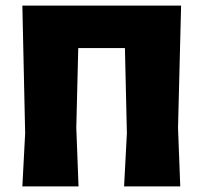

<svg xmlns="http://www.w3.org/2000/svg" viewBox="-20 -667 731 687"><path d="M60 0 70 -190 60 -647H628L617 -210L625 0H424L434 -190L427 -495H260L253 -210L261 0Z"/></svg>

Font: Alegreya Sans SC Black
Style: Regular
Weight: 900
Designer: Juan Pablo del Peral
Foundry: Huerta Tipografica
Version: Version 2.007